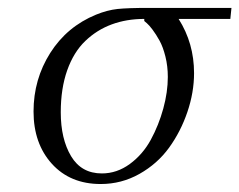

<svg xmlns="http://www.w3.org/2000/svg" viewBox="-20 -459 606 486"><path d="M64.9 -176.8Q64.9 -258.3 107.2 -325Q149.4 -391.6 223.1 -421.9Q252 -433.6 277.8 -436.3Q303.7 -439 356.9 -439H565.9L563 -411.1H432.1Q471.2 -349.6 471.2 -273.9Q471.2 -225.1 454.3 -175.5Q437.5 -126 408 -85.2Q378.4 -44.4 333 -18.8Q287.6 6.8 234.9 6.8Q157.7 6.8 111.3 -44.4Q64.9 -95.7 64.9 -176.8ZM133.8 -174.8Q133.8 -107.4 159.9 -63.7Q186 -20 237.8 -20Q275.9 -20 308.6 -43.9Q341.3 -67.9 361.6 -105Q381.8 -142.1 393.3 -184.1Q404.8 -226.1 404.8 -264.2Q404.8 -291.5 398.7 -315.9Q392.6 -340.3 383.8 -356.2Q375 -372.1 366.2 -383.8Q357.4 -395.5 351.6 -400.4L345.2 -405.8V-411.1Q300.3 -411.1 262.7 -397.2Q225.1 -383.3 195.8 -355.2Q166.5 -327.1 150.1 -281Q133.8 -234.9 133.8 -174.8Z"/></svg>

Font: Dehuti
Style: Italic
Weight: 400
Version: Version 1.2